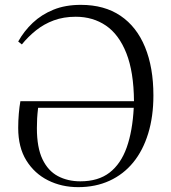

<svg xmlns="http://www.w3.org/2000/svg" viewBox="-20 -757 705 791"><path d="M302 14Q234 14 178 -14Q122 -42 88.5 -96Q55 -150 55 -230Q55 -260 57.5 -289Q60 -318 64 -340H532Q531 -461 500.5 -538Q470 -615 416.5 -651.5Q363 -688 292 -688Q242 -688 201.5 -673Q161 -658 128.5 -632Q96 -606 70 -574L55 -586Q79 -629 115 -663Q151 -697 200 -717Q249 -737 313 -737Q410 -737 476.5 -692Q543 -647 577.5 -563Q612 -479 612 -364Q612 -277 590.5 -207Q569 -137 529 -88Q489 -39 431.5 -12.5Q374 14 302 14ZM311 -10Q385 -10 431.5 -46Q478 -82 502 -149.5Q526 -217 531 -313H137Q134 -287 133 -269Q132 -251 132 -229Q132 -149 155 -101Q178 -53 218.5 -31.5Q259 -10 311 -10Z"/></svg>

Font: Literata 60pt Light
Style: Regular
Weight: 300
Designer: Latin by Veronika Burian and Jose Scaglione. Greek by Irene Vlachou. Cyrillic by Vera Evstafieva.
Foundry: TypeTogether
Version: Version 3.103;gftools[0.9.29]